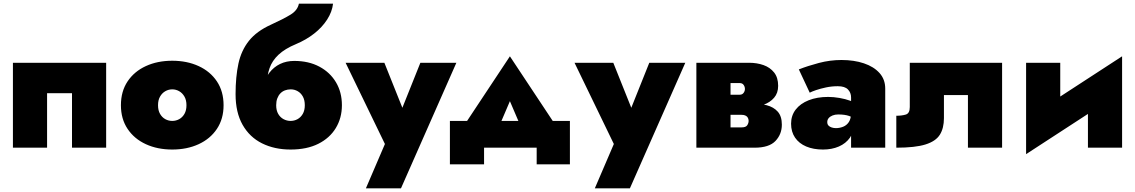

<svg xmlns="http://www.w3.org/2000/svg" viewBox="-20 -800 6148 1040"><path d="M555 -460H50V0H235V-295H370V0H555Z M635 -230Q635 -156 671 -102Q707 -48 770 -19Q833 10 913 10Q993 10 1056 -19Q1119 -48 1155 -102Q1191 -156 1191 -230Q1191 -305 1155 -359Q1119 -413 1056 -442Q993 -471 913 -471Q833 -471 770 -442Q707 -413 671 -359Q635 -305 635 -230ZM836 -230Q836 -258 847 -277Q858 -296 875.5 -306Q893 -316 913 -316Q933 -316 950.5 -306Q968 -296 979 -277Q990 -258 990 -230Q990 -202 979 -183Q968 -164 950.5 -154.5Q933 -145 913 -145Q893 -145 875.5 -154.5Q858 -164 847 -183Q836 -202 836 -230Z M1555 -316Q1575 -316 1592.5 -306Q1610 -296 1620.5 -277Q1631 -258 1631 -230Q1631 -202 1620 -183Q1609 -164 1591.5 -154.5Q1574 -145 1554 -145Q1534 -145 1516 -154.5Q1498 -164 1487 -183Q1476 -202 1476 -230L1256 -290Q1256 -191 1294 -124Q1332 -57 1399.5 -23.5Q1467 10 1554 10Q1642 10 1704 -21Q1766 -52 1799 -106.5Q1832 -161 1832 -230Q1832 -300 1800 -354Q1768 -408 1710 -439Q1652 -470 1574 -470ZM1390 -230H1476Q1476 -251 1482 -267Q1488 -283 1498.5 -294Q1509 -305 1523.5 -310.5Q1538 -316 1555 -316L1574 -470Q1531 -470 1497 -453.5Q1463 -437 1439 -406Q1415 -375 1402.5 -330.5Q1390 -286 1390 -230ZM1256 -290 1466 -227 1426 -340Q1426 -390 1440 -430.5Q1454 -471 1488.5 -503.5Q1523 -536 1583 -561Q1638 -584 1681.5 -618Q1725 -652 1752 -694Q1779 -736 1784 -780H1599Q1592 -744 1553.5 -720.5Q1515 -697 1447 -666Q1370 -631 1328.5 -579Q1287 -527 1271.5 -455.5Q1256 -384 1256 -290Z M2452 -460H2257L2107 -85H2212L2062 -460H1852L2065 -20L1962 220H2152Z M2742 -252 2837 -30 3017 -80 2742 -495 2467 -80 2647 -30ZM2887 0V90H3067V-145H2417V90H2602V0Z M3692 -460H3497L3347 -85H3452L3302 -460H3092L3305 -20L3202 220H3392Z M3864 -240V-178H3997Q4008 -178 4015.5 -175Q4023 -172 4027 -167.5Q4031 -163 4033 -157Q4035 -151 4035 -145Q4035 -133 4027.5 -121.5Q4020 -110 3997 -110H3864V0H4067Q4146 0 4180.5 -36.5Q4215 -73 4215 -125Q4215 -170 4193 -195Q4171 -220 4133 -230Q4095 -240 4047 -240ZM3864 -220H4037Q4080 -220 4115.5 -232.5Q4151 -245 4173 -270.5Q4195 -296 4195 -335Q4195 -380 4173 -407.5Q4151 -435 4115.5 -447.5Q4080 -460 4037 -460H3864V-350H3987Q4001 -350 4008 -340Q4015 -330 4015 -318Q4015 -312 4013 -306.5Q4011 -301 4007.5 -296.5Q4004 -292 3999 -289.5Q3994 -287 3987 -287H3864ZM3752 -460V0H3937V-460Z M4461 -139Q4461 -151 4468.5 -160Q4476 -169 4489.5 -174.5Q4503 -180 4520 -180Q4556 -180 4579 -172Q4602 -164 4623 -147V-233Q4611 -245 4585 -254.5Q4559 -264 4527 -269.5Q4495 -275 4466 -275Q4406 -275 4360.5 -257Q4315 -239 4290 -206.5Q4265 -174 4265 -130Q4265 -86 4286.5 -54.5Q4308 -23 4347 -6.5Q4386 10 4438 10Q4486 10 4524 -6.5Q4562 -23 4584 -54.5Q4606 -86 4606 -130L4590 -190Q4590 -157 4578 -139Q4566 -121 4547 -113.5Q4528 -106 4508 -106Q4496 -106 4485 -109.5Q4474 -113 4467.5 -120Q4461 -127 4461 -139ZM4366 -298Q4377 -304 4400.5 -312Q4424 -320 4454.5 -326.5Q4485 -333 4518 -333Q4556 -333 4573 -315.5Q4590 -298 4590 -272V0H4775V-320Q4775 -370 4744 -404.5Q4713 -439 4659.5 -457Q4606 -475 4538 -475Q4476 -475 4415.5 -459Q4355 -443 4307 -424Z M5408 -460H4908V-220Q4908 -186 4886.5 -179.5Q4865 -173 4835 -173V0Q4937 0 4993 -17.5Q5049 -35 5071 -70.5Q5093 -106 5093 -160V-285H5223V0H5408Z M6053 -300 6058 -495 5543 -160 5538 35ZM5723 -460H5538V35L5723 -125ZM6058 -495 5873 -335V0H6058Z"/></svg>

Font: Jost Black
Style: Regular
Weight: 900
Version: Version 3.710